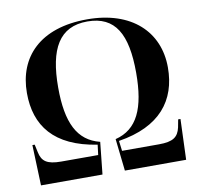

<svg xmlns="http://www.w3.org/2000/svg" viewBox="-80 -810 933 895"><g transform="rotate(-10 386.5 -362.5)"><path d="M43 0H334L350 -152C245 -178 201 -268 201 -435C201 -618 255 -715 388 -715C520 -715 571 -623 571 -440C571 -272 528 -178 423 -152L440 0H730L737 -192H726L719 -155C709 -111 685 -93 618 -93H443L437 -141C635 -172 721 -283 721 -439C721 -608 599 -725 389 -725C164 -725 53 -604 53 -435C53 -280 134 -172 336 -141L330 -93H155C88 -93 64 -111 55 -155L47 -192H36Z"/></g></svg>

Font: Noto Serif Display SemiBold
Style: Regular
Weight: 600
Designer: Monotype Design Team
Foundry: Monotype Imaging Inc.
Version: Version 2.009